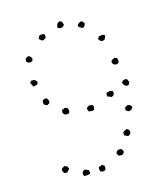

<svg xmlns="http://www.w3.org/2000/svg" viewBox="-113 -827 813 936"><g transform="rotate(-15 293.5 -359.5)"><path d="M197.3 19.5Q194.3 17.6 193.4 10.7Q192.4 3.9 193.4 1Q196.3 -5.9 198.7 -6.3Q201.2 -6.8 202.1 -9.8Q205.1 -9.8 208.5 -9.8Q211.9 -9.8 215.8 -8.8Q215.8 -3.9 225.6 -3.9Q226.6 1 227.5 5.9Q228.5 10.7 226.6 15.6Q212.9 19.5 208 19Q203.1 18.6 197.3 19.5ZM293.9 -11.7Q300.8 -6.8 302.2 -6.3Q303.7 -5.9 304.7 -4.9Q307.6 7.8 305.7 10.7Q303.7 13.7 302.7 17.6Q297.9 20.5 290.5 21Q283.2 21.5 278.3 16.6Q275.4 8.8 274.9 5.4Q274.4 2 275.4 -2.9Q281.2 -7.8 283.2 -7.3Q285.2 -6.8 287.1 -7.8ZM107.4 -19.5Q101.6 -26.4 101.6 -27.8Q101.6 -29.3 99.6 -32.2Q97.7 -35.2 99.6 -40.5Q101.6 -45.9 106.4 -47.9Q107.4 -48.8 111.3 -50.8Q115.2 -52.7 117.2 -52.7Q127 -48.8 127.4 -47.9Q127.9 -46.9 129.9 -45.9L134.8 -35.2Q133.8 -32.2 131.3 -30.3Q128.9 -28.3 127 -26.4Q121.1 -16.6 115.2 -19Q109.4 -21.5 107.4 -19.5ZM403.3 -33.2Q399.4 -31.2 394 -32.7Q388.7 -34.2 385.7 -32.2Q383.8 -36.1 381.3 -38.6Q378.9 -41 377 -44.9Q379.9 -66.4 405.3 -61.5Q412.1 -50.8 412.6 -50.8Q413.1 -50.8 413.1 -45.9Q411.1 -37.1 403.3 -33.2ZM436.5 -121.1Q434.6 -126 435.5 -129.4Q436.5 -132.8 434.6 -137.7Q439.5 -141.6 446.3 -145.5Q453.1 -149.4 459 -147.5Q462.9 -145.5 464.4 -142.1Q465.8 -138.7 468.8 -136.7Q467.8 -132.8 468.3 -129.9Q468.8 -127 467.8 -125Q464.8 -119.1 458 -115.2Q453.1 -113.3 448.2 -116.2Q443.4 -119.1 436.5 -121.1ZM474.6 -237.3Q473.6 -242.2 474.1 -245.6Q474.6 -249 475.6 -252.9Q484.4 -257.8 486.3 -258.3Q488.3 -258.8 489.3 -260.7Q494.1 -259.8 497.1 -258.8Q500 -257.8 502.9 -256.8Q504.9 -252.9 506.8 -250.5Q508.8 -248 510.7 -245.1Q506.8 -239.3 501 -233.4Q487.3 -228.5 483.4 -231.9Q479.5 -235.4 474.6 -237.3ZM299.8 -279.3Q296.9 -282.2 295.9 -287.1Q294.9 -292 293.9 -296.9Q297.9 -301.8 305.7 -305.7Q313.5 -308.6 317.4 -306.6Q321.3 -304.7 325.2 -305.7Q329.1 -297.9 331.1 -293Q326.2 -292 327.6 -287.6Q329.1 -283.2 327.1 -280.3Q316.4 -276.4 311 -277.8Q305.7 -279.3 299.8 -279.3ZM201.2 -293.9Q198.2 -295.9 195.3 -294.4Q192.4 -293 189.5 -293.9Q181.6 -294.9 178.2 -298.8Q174.8 -302.7 172.9 -308.6Q176.8 -317.4 174.8 -318.4Q172.9 -319.3 174.8 -321.3Q180.7 -320.3 183.6 -323.2Q186.5 -326.2 192.4 -326.2Q197.3 -326.2 200.7 -323.2Q204.1 -320.3 206.1 -316.4Q207 -314.5 207.5 -309.1Q208 -303.7 206.1 -299.8ZM407.2 -345.7Q411.1 -345.7 415 -346.2Q418.9 -346.7 420.9 -349.6Q432.6 -349.6 438.5 -343.8Q441.4 -335 439 -332Q436.5 -329.1 436.5 -324.2Q432.6 -322.3 427.7 -319.8Q422.9 -317.4 418.9 -322.3Q413.1 -324.2 410.6 -324.2Q408.2 -324.2 406.2 -326.2Q402.3 -335.9 407.2 -345.7ZM519.5 -383.8Q521.5 -378.9 523.4 -375.5Q525.4 -372.1 527.3 -367.2Q522.5 -359.4 522 -356.9Q521.5 -354.5 517.6 -352.5Q512.7 -353.5 509.3 -353.5Q505.9 -353.5 502.9 -355.5Q494.1 -365.2 493.2 -368.7Q492.2 -372.1 494.1 -377Q495.1 -377.9 499 -381.3Q502.9 -384.8 504.9 -384.8Q512.7 -383.8 515.1 -384.3Q517.6 -384.8 519.5 -383.8ZM124 -367.2Q120.1 -367.2 118.2 -365.2Q116.2 -363.3 113.3 -361.3Q110.4 -361.3 108.4 -363.3Q106.4 -365.2 100.6 -364.3Q96.7 -371.1 93.8 -377.9Q93.8 -380.9 95.2 -383.3Q96.7 -385.7 96.7 -389.6Q101.6 -391.6 106 -394Q110.4 -396.5 115.2 -394.5Q121.1 -392.6 124 -385.3Q127 -377.9 124 -367.2ZM72.3 -465.8Q65.4 -473.6 65.9 -474.6Q66.4 -475.6 65.4 -476.6Q59.6 -484.4 59.6 -488.3Q61.5 -493.2 64 -493.7Q66.4 -494.1 66.4 -497.1Q82 -498 86.4 -494.1Q90.8 -490.2 94.7 -485.4Q95.7 -482.4 93.8 -479Q91.8 -475.6 93.8 -473.6Q84 -468.8 81.1 -468.8ZM490.2 -500Q493.2 -495.1 500 -495.1Q502.9 -485.4 502.9 -480.5Q502.9 -475.6 502 -473.6Q495.1 -468.8 492.2 -465.8Q479.5 -467.8 478.5 -468.8Q474.6 -469.7 472.2 -474.1Q469.7 -478.5 468.8 -480.5Q469.7 -489.3 471.7 -490.7Q473.6 -492.2 474.6 -494.1Q480.5 -494.1 482.9 -496.6Q485.4 -499 490.2 -500ZM67.4 -605.5Q71.3 -610.4 76.2 -613.3Q81.1 -616.2 88.9 -615.2Q96.7 -606.4 98.6 -604.5Q100.6 -602.5 100.6 -599.6Q100.6 -597.7 99.1 -594.7Q97.7 -591.8 97.7 -588.9Q85.9 -583 82.5 -585Q79.1 -586.9 76.2 -585Q74.2 -586.9 71.3 -589.4Q68.4 -591.8 67.4 -594.7Q66.4 -597.7 67.9 -600.1Q69.3 -602.5 67.4 -605.5ZM440.4 -596.7Q442.4 -601.6 438.5 -604Q434.6 -606.4 432.6 -609.4Q434.6 -611.3 437.5 -613.3Q440.4 -615.2 440.4 -620.1Q466.8 -626 471.7 -617.2Q469.7 -612.3 468.3 -606.4Q466.8 -600.6 462.9 -596.7Q459 -596.7 456.5 -595.2Q454.1 -593.8 452.1 -593.8Q450.2 -594.7 447.8 -596.2Q445.3 -597.7 440.4 -596.7ZM155.3 -683.6Q159.2 -696.3 163.1 -700.2Q169.9 -701.2 176.3 -701.7Q182.6 -702.1 188.5 -697.3Q188.5 -693.4 189.5 -689.9Q190.4 -686.5 189.5 -680.7Q183.6 -677.7 179.2 -674.3Q174.8 -670.9 168 -672.9Q159.2 -680.7 158.2 -681.2Q157.2 -681.6 155.3 -683.6ZM358.4 -689.5Q357.4 -693.4 356.4 -695.3Q355.5 -697.3 357.4 -701.2Q364.3 -709 365.2 -709Q366.2 -709 369.1 -710.9Q371.1 -711.9 373.5 -712.9Q376 -713.9 379.9 -712.9Q385.7 -707 387.2 -705.6Q388.7 -704.1 390.6 -702.1Q388.7 -692.4 389.6 -690.4Q385.7 -689.5 384.8 -686.5Q383.8 -683.6 381.8 -681.6Q374 -679.7 369.1 -683.6Q364.3 -687.5 358.4 -689.5ZM257.8 -711.9Q257.8 -724.6 261.7 -732.4Q266.6 -736.3 268.6 -737.8Q270.5 -739.3 272.5 -740.2Q275.4 -740.2 278.3 -739.3Q281.2 -738.3 285.2 -737.3Q290 -725.6 291 -722.7Q292 -719.7 290 -716.8Q282.2 -709 280.8 -709Q279.3 -709 272.5 -708Q265.6 -707 263.2 -709.5Q260.7 -711.9 257.8 -711.9Z"/></g></svg>

Font: Codystar
Style: Light
Weight: 300
Version: Version 1.000